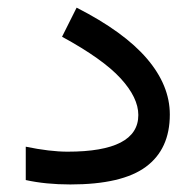

<svg xmlns="http://www.w3.org/2000/svg" viewBox="-20 -490 519 509"><path d="M159.2 -87.9Q346.7 -87.9 346.7 -185.1Q346.7 -231 299.8 -282.2Q252.9 -333.5 144.5 -392.6L183.1 -469.7Q308.6 -405.8 369.4 -334.7Q430.2 -263.7 430.2 -186.5Q430.2 -94.7 366.9 -47.9Q303.7 -1 166.5 -1Q101.1 -1 48.3 -12.7V-101.1Q112.3 -87.9 159.2 -87.9Z"/></svg>

Font: Vazirmatn RD UI FD
Style: Regular
Weight: 400
Designer: Saber Rastikerdar
Foundry: Saber Rastikerdar
Version: Version 33.003